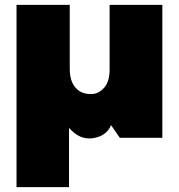

<svg xmlns="http://www.w3.org/2000/svg" viewBox="-20 -567 735 790"><path d="M648 -547V0H473L437 -52Q418 -7 363 1.5Q308 10 264 -41V203H48V-245V-547H267V-284Q267 -234 290 -207Q313 -180 354 -180Q384 -179 408.5 -206Q433 -233 431 -291V-547Z"/></svg>

Font: AtCorfu Sans
Style: AtCorfu Sans Black
Weight: 900
Designer: Kostas Teopoulos
Foundry: Kostas Teopoulos
Version: Version 1.00 July 8, 2025, initial release